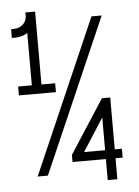

<svg xmlns="http://www.w3.org/2000/svg" viewBox="-60 -896 719 992"><g transform="rotate(-5 300.0 -400.0)"><path d="M28 -725 29 -771Q68 -767 91 -789Q114 -811 109 -850L159 -849Q164 -791 126.5 -756Q89 -721 28 -725ZM39 -426V-472H231V-426ZM110 -436V-850H160V-436ZM99 0 448 -800H501L152 0ZM458 50V-59H285V-96L465 -374H508V-105H545V-59H508V50ZM349 -105H458V-275Z"/></g></svg>

Font: Victor Mono Thin
Style: Regular
Weight: 100
Monospace: yes
Designer: Rune Bjørnerås
Version: Version 1.561;gftools[0.9.30]